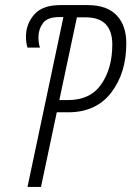

<svg xmlns="http://www.w3.org/2000/svg" viewBox="-20 -734 516 754"><path d="M141 0 203 -293H248Q357 -293 416.5 -370Q476 -447 476 -564Q476 -634 438 -674Q400 -714 324 -714H216Q147 -714 114.5 -677Q82 -640 82 -590Q82 -565 88 -547H137Q134 -555 132.5 -565.5Q131 -576 131 -588Q131 -619 148.5 -643Q166 -667 213 -667H229L88 0ZM282 -666H316Q421 -666 421 -559Q421 -466 378 -403.5Q335 -341 247 -341H213Z"/></svg>

Font: Noto Sans Display Condensed Light
Style: Italic
Weight: 300
Width: 3
Designer: Monotype Design team
Foundry: Monotype Imaging Inc.
Version: 1.000